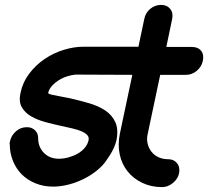

<svg xmlns="http://www.w3.org/2000/svg" viewBox="-20 -755 851 785"><path d="M570 -678Q575 -703 594.5 -719Q614 -735 639 -735Q662 -735 675.5 -719Q689 -703 684 -678L660 -563H765Q790 -563 802.5 -547Q815 -531 809 -505Q804 -482 784.5 -465.5Q765 -449 740 -449H635L584 -208Q579 -187 583.5 -168Q588 -149 599.5 -134.5Q611 -120 628.5 -112Q646 -104 668 -104Q691 -104 704 -87.5Q717 -71 712 -46Q707 -23 686.5 -6.5Q666 10 643 10Q598 10 561.5 -7.5Q525 -25 501.5 -54.5Q478 -84 469.5 -123.5Q461 -163 470 -208L521 -449Q462 -449 404.5 -449.5Q347 -450 288 -450Q271 -448 255 -443Q228 -435 205 -416Q182 -397 177 -376Q176 -371 193 -367.5Q210 -364 236 -359Q244 -357 251.5 -356Q259 -355 267 -353Q306 -344 344 -333Q382 -322 410 -303.5Q438 -285 451.5 -255.5Q465 -226 456 -181Q449 -152 430.5 -122.5Q412 -93 399 -79Q380 -59 356 -43Q332 -27 305 -15.5Q278 -4 250 2Q222 8 197 8Q158 8 125 -5.5Q92 -19 69 -42Q46 -65 33 -97Q20 -129 20 -165Q18 -170 20 -173L21 -178Q26 -201 45 -218Q64 -235 90 -235Q110 -235 123 -222.5Q136 -210 136 -190Q136 -154 159.5 -130Q183 -106 221 -106Q240 -106 260 -111.5Q280 -117 297 -126.5Q314 -136 326 -150Q338 -164 342 -181Q345 -194 336.5 -203Q328 -212 312.5 -218.5Q297 -225 275.5 -230Q254 -235 231 -240Q198 -247 165 -256Q132 -265 107 -279.5Q82 -294 69 -317Q56 -340 64 -376Q73 -419 99.5 -454Q126 -489 162 -513.5Q198 -538 240 -551Q282 -564 321 -564H546Z"/></svg>

Font: VDS
Style: Bold Italic
Weight: 700
Designer: artmaker
Foundry: artmaker
Version: Version 1.000 2009 initial release